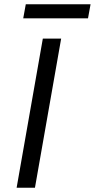

<svg xmlns="http://www.w3.org/2000/svg" viewBox="-20 -881 445 901"><path d="M181 -700H267L144 0H58ZM101 -861H405L393 -795H89Z"/></svg>

Font: Niramit
Style: Italic
Weight: 400
Italic angle: -10°
Version: Version 1.000; ttfautohint (v1.6)